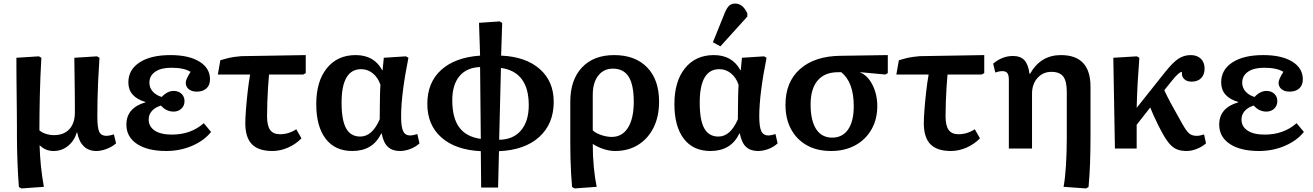

<svg xmlns="http://www.w3.org/2000/svg" viewBox="-20 -833 7364 1077"><path d="M100 224 86 216Q81 155 78 77.5Q75 0 75 -67Q75 -83 75 -118.5Q75 -154 74.5 -200Q74 -246 73.5 -295Q73 -344 72.5 -388.5Q72 -433 72 -465Q72 -497 72 -509L198 -517L212 -509Q206 -405 203.5 -300.5Q201 -196 201 -102Q214 -90 236.5 -82.5Q259 -75 283 -75Q338 -75 369 -108.5Q400 -142 400 -202Q400 -211 400 -240.5Q400 -270 399.5 -310Q399 -350 398.5 -390Q398 -430 397.5 -462.5Q397 -495 397 -509L524 -517L538 -509Q533 -435 530.5 -378Q528 -321 527 -273.5Q526 -226 526 -181Q526 -115 537 -93Q548 -71 578 -71Q592 -71 619 -79L631 -29Q610 -10 579 2Q548 14 520 14Q478 14 450.5 -12Q423 -38 413 -90H411Q396 -42 361 -14Q326 14 281 14Q235 14 204 -17H202Q204 43 209.5 97.5Q215 152 226 215Z M912 14Q808 14 748.5 -25.5Q689 -65 689 -134Q689 -228 796 -259V-261Q700 -289 700 -371Q700 -442 763 -483Q826 -524 936 -524Q1039 -524 1098.5 -487.5Q1158 -451 1158 -388Q1158 -355 1138 -337Q1118 -319 1084 -319Q1056 -319 1039 -332.5Q1022 -346 1022 -369Q1022 -388 1049 -430Q1012 -453 941 -453Q883 -453 850.5 -430.5Q818 -408 818 -369Q818 -341 836.5 -320Q855 -299 887 -289Q919 -323 954 -323Q981 -323 998 -307Q1015 -291 1015 -266Q1015 -240 997.5 -223.5Q980 -207 954 -207Q912 -207 883 -241Q850 -231 832 -210.5Q814 -190 814 -163Q814 -123 848 -100.5Q882 -78 944 -78Q1051 -78 1123 -142L1164 -93Q1125 -44 1057.5 -15Q990 14 912 14Z M1508 14Q1430 14 1393 -24Q1356 -62 1356 -142Q1356 -168 1359.5 -215.5Q1363 -263 1369 -316.5Q1375 -370 1383 -415H1202L1216 -495Q1231 -500 1253 -505.5Q1275 -511 1296.5 -514Q1318 -517 1334 -518L1695 -524V-423L1681 -415H1489Q1486 -383 1483.5 -342.5Q1481 -302 1479.5 -260Q1478 -218 1478 -181Q1478 -128 1495.5 -104Q1513 -80 1551 -80Q1599 -80 1642 -108L1671 -57Q1639 -24 1595.5 -5Q1552 14 1508 14Z M1956 14Q1859 14 1806.5 -55Q1754 -124 1754 -249Q1754 -377 1813.5 -450.5Q1873 -524 1975 -524Q2079 -524 2124 -439H2126L2133 -509L2257 -517L2271 -509Q2251 -410 2240.5 -326.5Q2230 -243 2230 -181Q2230 -121 2241.5 -97Q2253 -73 2282 -73Q2294 -73 2321 -81L2333 -29Q2312 -9 2282 2.5Q2252 14 2223 14Q2181 14 2156 -9Q2131 -32 2121 -84H2118Q2072 14 1956 14ZM2001 -67Q2068 -67 2110 -164Q2110 -190 2110.5 -225.5Q2111 -261 2111.5 -295.5Q2112 -330 2114 -357Q2101 -397 2072 -421Q2043 -445 2006 -445Q1896 -445 1896 -257Q1896 -159 1921.5 -113Q1947 -67 2001 -67Z M2679 219 2677 15Q2535 8 2456 -62Q2377 -132 2377 -250Q2377 -370 2454.5 -440.5Q2532 -511 2673 -521L2667 -705L2783 -713L2797 -704L2791 -521Q2929 -515 3007.5 -446Q3086 -377 3086 -262Q3086 -138 3004.5 -64.5Q2923 9 2779 15L2774 219ZM2677 -54 2673 -457Q2597 -454 2557 -405.5Q2517 -357 2517 -271Q2517 -171 2556.5 -118Q2596 -65 2677 -54ZM2780 -49Q2859 -50 2902.5 -101.5Q2946 -153 2946 -243Q2946 -430 2790 -452Z M3203 224 3189 216Q3186 184 3183.5 141Q3181 98 3180 53.5Q3179 9 3179 -27V-263Q3179 -385 3244.5 -454.5Q3310 -524 3425 -524Q3543 -524 3610 -455Q3677 -386 3677 -263Q3677 -179 3646 -117Q3615 -55 3559.5 -20.5Q3504 14 3430 14Q3399 14 3365.5 3Q3332 -8 3306 -25H3305Q3305 44 3311 105.5Q3317 167 3327 215ZM3412 -65Q3470 -65 3502.5 -116.5Q3535 -168 3535 -262Q3535 -357 3506.5 -402.5Q3478 -448 3418 -448Q3366 -448 3335.5 -408.5Q3305 -369 3305 -301V-102Q3321 -86 3352.5 -75.5Q3384 -65 3412 -65Z M3965 14Q3868 14 3815.5 -55Q3763 -124 3763 -249Q3763 -377 3822.5 -450.5Q3882 -524 3984 -524Q4088 -524 4133 -439H4135L4142 -509L4266 -517L4280 -509Q4260 -410 4249.5 -326.5Q4239 -243 4239 -181Q4239 -121 4250.5 -97Q4262 -73 4291 -73Q4303 -73 4330 -81L4342 -29Q4321 -9 4291 2.5Q4261 14 4232 14Q4190 14 4165 -9Q4140 -32 4130 -84H4127Q4081 14 3965 14ZM4010 -67Q4077 -67 4119 -164Q4119 -190 4119.5 -225.5Q4120 -261 4120.5 -295.5Q4121 -330 4123 -357Q4110 -397 4081 -421Q4052 -445 4015 -445Q3905 -445 3905 -257Q3905 -159 3930.5 -113Q3956 -67 4010 -67ZM4021 -573 3979 -596 4046 -762Q4058 -790 4070.5 -801.5Q4083 -813 4104 -813Q4147 -813 4172 -758V-740Z M4642 14Q4563 14 4506 -18Q4449 -50 4417.5 -108Q4386 -166 4386 -246Q4386 -373 4467.5 -445.5Q4549 -518 4693 -520L4960 -524V-423L4946 -415L4806 -428V-426Q4848 -409 4874.5 -356Q4901 -303 4901 -238Q4901 -164 4868.5 -107Q4836 -50 4777.5 -18Q4719 14 4642 14ZM4648 -61Q4706 -61 4737.5 -107Q4769 -153 4769 -237Q4769 -372 4699 -428H4681Q4606 -428 4566.5 -381.5Q4527 -335 4527 -247Q4527 -157 4558 -109Q4589 -61 4648 -61Z M5314 14Q5236 14 5199 -24Q5162 -62 5162 -142Q5162 -168 5165.5 -215.5Q5169 -263 5175 -316.5Q5181 -370 5189 -415H5008L5022 -495Q5037 -500 5059 -505.5Q5081 -511 5102.5 -514Q5124 -517 5140 -518L5501 -524V-423L5487 -415H5295Q5292 -383 5289.5 -342.5Q5287 -302 5285.5 -260Q5284 -218 5284 -181Q5284 -128 5301.5 -104Q5319 -80 5357 -80Q5405 -80 5448 -108L5477 -57Q5445 -24 5401.5 -5Q5358 14 5314 14Z M6072 224 5946 215Q5955 166 5959.5 93.5Q5964 21 5964 -61V-318Q5964 -378 5944 -404Q5924 -430 5878 -430Q5830 -430 5799.5 -395.5Q5769 -361 5769 -307V0H5639V-386Q5639 -412 5630.5 -423Q5622 -434 5603 -434Q5584 -434 5563 -426L5551 -476Q5602 -519 5662 -519Q5704 -519 5726 -495.5Q5748 -472 5755 -419H5758Q5817 -524 5931 -524Q6097 -524 6097 -347V-67Q6097 12 6094.5 83Q6092 154 6086 216Z M6636 14Q6605 14 6582.5 5Q6560 -4 6541 -25.5Q6522 -47 6501 -85Q6492 -101 6478.5 -127.5Q6465 -154 6452.5 -182Q6440 -210 6432 -230L6356 -133V0H6234L6225 -509L6357 -517L6371 -509Q6365 -431 6361.5 -366.5Q6358 -302 6356 -228L6515 -428Q6559 -483 6590 -503.5Q6621 -524 6659 -524Q6695 -524 6716 -503.5Q6737 -483 6737 -449Q6737 -414 6717.5 -394.5Q6698 -375 6664 -375Q6637 -375 6622 -390Q6607 -405 6610 -430Q6594 -430 6556 -383L6511 -327Q6525 -296 6547.5 -254Q6570 -212 6611 -140Q6635 -97 6651 -84Q6667 -71 6693 -71Q6710 -71 6734 -79L6745 -29Q6724 -10 6694 2Q6664 14 6636 14Z M7042 14Q6938 14 6878.5 -25.5Q6819 -65 6819 -134Q6819 -228 6926 -259V-261Q6830 -289 6830 -371Q6830 -442 6893 -483Q6956 -524 7066 -524Q7169 -524 7228.5 -487.5Q7288 -451 7288 -388Q7288 -355 7268 -337Q7248 -319 7214 -319Q7186 -319 7169 -332.5Q7152 -346 7152 -369Q7152 -388 7179 -430Q7142 -453 7071 -453Q7013 -453 6980.5 -430.5Q6948 -408 6948 -369Q6948 -341 6966.5 -320Q6985 -299 7017 -289Q7049 -323 7084 -323Q7111 -323 7128 -307Q7145 -291 7145 -266Q7145 -240 7127.5 -223.5Q7110 -207 7084 -207Q7042 -207 7013 -241Q6980 -231 6962 -210.5Q6944 -190 6944 -163Q6944 -123 6978 -100.5Q7012 -78 7074 -78Q7181 -78 7253 -142L7294 -93Q7255 -44 7187.5 -15Q7120 14 7042 14Z"/></svg>

Font: Literata SemiBold
Style: Regular
Weight: 600
Designer: Latin by Veronika Burian and Jose Scaglione. Greek by Irene Vlachou. Cyrillic by Vera Evstafieva.
Foundry: TypeTogether
Version: Version 3.103; ttfautohint (v1.8.4.7-5d5b);gftools[0.9.29]